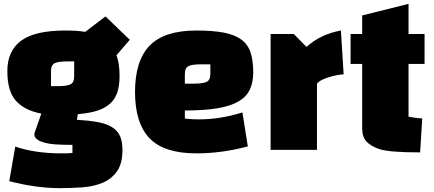

<svg xmlns="http://www.w3.org/2000/svg" viewBox="-20 -776 2248 994"><path d="M28 162 59 -17Q162 18 298 18Q318 18 332.5 17.5Q347 17 355 16V-26Q301 -26 267 -28.5Q233 -31 216 -36Q182 -45 173 -54Q162 -63 160 -68.5Q158 -74 158 -85L194 -188Q108 -204 63 -253.5Q18 -303 18 -408Q18 -512 89 -565Q160 -618 319 -618Q348 -618 373 -616.5Q398 -615 421 -611L526 -691L652 -570L583 -490Q599 -449 599 -382Q599 -335 588 -300Q577 -265 551.5 -241Q526 -217 485 -203.5Q444 -190 383 -185L378 -156Q443 -152 488 -143.5Q533 -135 561 -117Q589 -99 601.5 -71Q614 -43 614 0Q614 72 585 112Q556 152 509.5 171Q463 190 404.5 194Q346 198 287 198Q168 198 28 162ZM244 -408V-330H281Q324 -330 344 -339Q364 -348 364 -380V-458H326Q283 -458 263.5 -449Q244 -440 244 -408Z M937 -204V-162Q955 -160 973 -159Q991 -158 1009 -158Q1121 -158 1235 -194L1263 -18Q1128 18 997 18Q829 18 754 -60.5Q679 -139 679 -300Q679 -461 754.5 -539.5Q830 -618 997 -618Q1081 -618 1137 -607.5Q1193 -597 1227.5 -572.5Q1262 -548 1276.5 -506.5Q1291 -465 1291 -402Q1291 -350 1273.5 -312.5Q1256 -275 1215 -251Q1174 -227 1106 -215.5Q1038 -204 937 -204ZM937 -392V-343H986Q1030 -343 1049.5 -352Q1069 -361 1069 -394V-443H1020Q976 -443 956.5 -434Q937 -425 937 -392Z M1381 0V-600H1501L1567 -533Q1639 -599 1745 -618L1759 -391Q1745 -391 1725 -387Q1705 -383 1684.5 -377Q1664 -371 1647 -362.5Q1630 -354 1621 -343V0Z M1855 -445H1795V-600H1855V-696L2095 -756V-600H2178V-445H2095V-172Q2110 -169 2128 -166.5Q2146 -164 2166 -163L2155 13Q1991 13 1941 -5Q1899 -20 1877 -43.5Q1855 -67 1855 -113Z"/></svg>

Font: Black Han Sans
Style: Regular
Weight: 400
Width: 7
Designer: ZESSTYPE
Foundry: ZESSTYPE
Version: Version 1.00